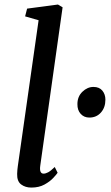

<svg xmlns="http://www.w3.org/2000/svg" viewBox="-20 -838 500 868"><path d="M162 -89Q157 -53 177 -53Q186 -53 197.5 -59Q209 -65 227.5 -83L240.5 -57Q236 -50 221 -33.8Q206 -17.5 181.2 -3.8Q156.5 10 121.5 10Q94.5 10 75.5 -4.2Q56.5 -18.5 57.5 -52Q57.5 -58.5 58.5 -69.2Q59.5 -80 60.5 -86.5L154.5 -746.5L93.5 -764L102.5 -799L242 -817.5L263 -805ZM330 -367.5Q330 -401.5 352.5 -423.2Q375 -445 402.5 -445Q429 -445 442.8 -428.2Q456.5 -411.5 456.5 -387.5Q456.5 -352 436.2 -329.2Q416 -306.5 384 -306.5Q360 -306.5 344.8 -323.2Q329.5 -340 330 -367.5Z"/></svg>

Font: Merriweather
Style: Italic
Weight: 400
Italic angle: -7.8°
Designer: Eben Sorkin
Foundry: Eben Sorkin
Version: Version 2.100